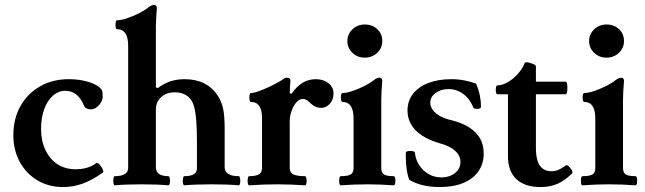

<svg xmlns="http://www.w3.org/2000/svg" viewBox="-20 -745 2608 776"><path d="M235 11Q177 11 131.5 -16Q86 -43 60 -90.5Q34 -138 34 -199Q34 -265 62.5 -316Q91 -367 142 -396Q193 -425 258 -425Q305 -425 342.5 -412.5Q380 -400 392 -380Q395 -374 395 -354Q395 -343 388 -331Q381 -319 370 -311Q359 -303 348 -303Q338 -303 330.5 -306.5Q323 -310 320 -317Q308 -347 289 -362.5Q270 -378 244 -378Q216 -378 193.5 -358Q171 -338 158.5 -303.5Q146 -269 146 -224Q146 -176 163.5 -139Q181 -102 212 -81.5Q243 -61 285 -61Q311 -61 331.5 -67Q352 -73 368 -85Q374 -89 382 -80.5Q390 -72 395 -61Q400 -50 395 -47Q351 -16 313 -2.5Q275 11 235 11Z M444 4Q440 4 438.5 -5.1Q437 -14.2 438.5 -23.6Q440 -33 444 -33Q498 -33 498 -67V-560Q498 -627 453 -627Q449 -627 447.5 -636Q446 -645 447.5 -654Q449 -663 453 -663Q469 -663 493 -671Q517 -679 541 -691Q565 -703 581 -716Q593 -725 602 -725Q614 -725 614 -712Q612 -685 611 -669Q610 -653 610 -636V-392L618 -389Q641 -407 668 -416Q695 -425 726 -425Q817 -425 861 -357Q876 -333 882 -304.5Q888 -276 888 -223V-70Q888 -33 945 -33Q949 -33 950.5 -23.8Q952 -14.5 950.5 -5.2Q949 4 945 4Q923 2 896 1Q869 0 835 0Q801 0 774.3 1Q747.7 2 725 4Q721 4 719.5 -4.9Q718 -13.8 719.5 -23.4Q721 -33 725 -33Q776 -33 776 -64V-173Q776 -232 772 -270Q768 -308 760 -327Q751 -349 731.7 -360.5Q712.4 -372 686.2 -372Q664 -372 646.5 -363Q629 -354 619.5 -338.4Q610 -322.8 610 -301.9V-70Q610 -33 660 -33Q665 -33 666.5 -23.4Q668 -13.8 666.5 -4.9Q665 4 660 4Q638.4 2 612.2 1Q586 0 552.5 0Q519 0 492.5 1Q466 2 444 4Z M987 4Q983 4 981.5 -5Q980 -14 981.5 -23.5Q983 -33 987 -33Q1013 -33 1026 -40Q1039 -47 1039 -66V-268Q1039 -333 994 -333Q990 -333 988.5 -342Q987 -351 988.5 -360Q990 -369 994 -369Q1005 -369 1023.5 -375.5Q1042 -382 1062.5 -391.5Q1083 -401 1099.5 -410Q1116 -419 1123 -424Q1131 -431 1139 -431Q1153 -431 1154 -421Q1153 -408 1152 -395Q1151 -382 1151 -368L1158 -366Q1180 -397 1204 -411Q1228 -425 1257 -425Q1286 -425 1307 -409Q1328 -393 1328 -367Q1328 -342 1313 -325.5Q1298 -309 1278 -309Q1265 -309 1253 -315Q1241 -321 1228 -334Q1223 -339 1217 -342Q1211 -345 1204 -345Q1189 -345 1177 -330.5Q1165 -316 1158 -295.5Q1151 -275 1151 -255V-66Q1151 -47 1166 -40Q1181 -33 1212 -33Q1217 -33 1218.5 -23.5Q1220 -14 1218.5 -5Q1217 4 1212 4Q1184 2 1156 1Q1128 0 1100 0Q1072 0 1044 1Q1016 2 987 4Z M1357 4Q1353 4 1351.5 -5Q1350 -14 1351.5 -23.5Q1353 -33 1357 -33Q1386 -33 1397.5 -40Q1409 -47 1409 -66V-266Q1409 -333 1364 -333Q1360 -333 1358.5 -342Q1357 -351 1358.5 -360Q1360 -369 1364 -369Q1380 -369 1404 -377Q1428 -385 1452 -397Q1476 -409 1492 -422Q1504 -431 1513 -431Q1525 -431 1525 -418Q1523 -391 1522 -375Q1521 -359 1521 -342V-66Q1521 -47 1532 -40Q1543 -33 1571 -33Q1576 -33 1577.5 -23.5Q1579 -14 1577.5 -5Q1576 4 1571 4Q1544 2 1517.5 1Q1491 0 1464 0Q1438 0 1411.5 1Q1385 2 1357 4ZM1454 -512Q1425 -512 1404.5 -531.5Q1384 -551 1384 -579Q1384 -607 1404.5 -626.5Q1425 -646 1454 -646Q1485 -646 1505 -627Q1525 -608 1525 -579Q1525 -551 1504.5 -531.5Q1484 -512 1454 -512Z M1757 11Q1684 11 1634 -18Q1630 -29 1626.5 -44.5Q1623 -60 1621.5 -80.5Q1620 -101 1620 -126Q1620 -135 1637 -135Q1657 -135 1657 -127Q1660 -99 1675 -76.5Q1690 -54 1713 -41Q1736 -28 1763 -28Q1786 -28 1803.5 -36Q1821 -44 1831 -58Q1841 -72 1841 -90Q1841 -116 1819.5 -135.5Q1798 -155 1757 -166Q1715 -178 1686 -197Q1657 -216 1642 -241.5Q1627 -267 1627 -298Q1627 -337 1649 -365.5Q1671 -394 1711 -409.5Q1751 -425 1805 -425Q1831 -425 1857 -420Q1883 -415 1904 -407Q1915 -382 1919.5 -358.5Q1924 -335 1924 -314Q1924 -305 1909 -305Q1895 -305 1893 -310Q1884 -333 1869 -350Q1854 -367 1834.5 -376Q1815 -385 1793 -385Q1761 -385 1740 -369Q1719 -353 1719 -330Q1719 -315 1729 -301Q1739 -287 1757.5 -276.5Q1776 -266 1801 -260Q1847 -249 1876.5 -230Q1906 -211 1920.5 -185Q1935 -159 1935 -125Q1935 -83 1913.5 -52.5Q1892 -22 1852.5 -5.5Q1813 11 1757 11Z M2165 11Q2101 11 2067 -21Q2033 -53 2033 -114V-364H1991Q1986 -364 1984.5 -373Q1983 -382 1984.5 -391Q1986 -400 1991 -400Q2011 -400 2033.5 -413.5Q2056 -427 2074 -447.5Q2092 -468 2100 -489Q2102 -494 2109 -493.5Q2116 -493 2124 -490Q2132 -488 2139 -484.5Q2146 -481 2146 -476V-415H2266Q2271 -415 2272.5 -402.5Q2274 -390 2272.5 -377Q2271 -364 2266 -364H2146V-146Q2146 -115 2153 -94Q2160 -73 2174 -63Q2188 -53 2209 -53Q2224 -53 2237 -58.5Q2250 -64 2266 -76Q2271 -80 2278.5 -73Q2286 -66 2291 -57Q2296 -48 2292 -44Q2263 -15 2233 -2Q2203 11 2165 11Z M2334 4Q2330 4 2328.5 -5Q2327 -14 2328.5 -23.5Q2330 -33 2334 -33Q2363 -33 2374.5 -40Q2386 -47 2386 -66V-266Q2386 -333 2341 -333Q2337 -333 2335.5 -342Q2334 -351 2335.5 -360Q2337 -369 2341 -369Q2357 -369 2381 -377Q2405 -385 2429 -397Q2453 -409 2469 -422Q2481 -431 2490 -431Q2502 -431 2502 -418Q2500 -391 2499 -375Q2498 -359 2498 -342V-66Q2498 -47 2509 -40Q2520 -33 2548 -33Q2553 -33 2554.5 -23.5Q2556 -14 2554.5 -5Q2553 4 2548 4Q2521 2 2494.5 1Q2468 0 2441 0Q2415 0 2388.5 1Q2362 2 2334 4ZM2431 -512Q2402 -512 2381.5 -531.5Q2361 -551 2361 -579Q2361 -607 2381.5 -626.5Q2402 -646 2431 -646Q2462 -646 2482 -627Q2502 -608 2502 -579Q2502 -551 2481.5 -531.5Q2461 -512 2431 -512Z"/></svg>

Font: Junicode VF
Style: Regular
Weight: 400
Designer: Peter S. Baker
Version: Version 2.213